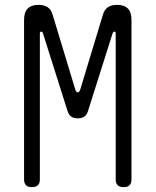

<svg xmlns="http://www.w3.org/2000/svg" viewBox="-20 -760 640 790"><path d="M521 -22Q521 -6 513 2Q505 10 489 10Q472 10 464 2Q456 -6 456 -22V-622Q456 -630 451 -630Q446 -630 443 -622L342 -303Q337 -287 326.5 -280Q316 -273 300 -273Q284 -273 273.5 -280Q263 -287 258 -303L157 -622Q154 -631 149 -630Q144 -629 144 -622V-22Q144 -6 136 2Q128 10 111 10Q95 10 87 2Q79 -6 79 -22V-678Q79 -710 94 -725Q109 -740 138 -740Q162 -740 176.5 -730Q191 -720 197 -698L290 -391Q294 -380 300 -380Q306 -380 310 -391L403 -698Q409 -720 423.5 -730Q438 -740 462 -740Q491 -740 506 -725Q521 -710 521 -678Z"/></svg>

Font: Maple Mono NL ExtraLight
Style: Regular
Weight: 275
Monospace: yes
Designer: subframe7536
Version: Version 7.000